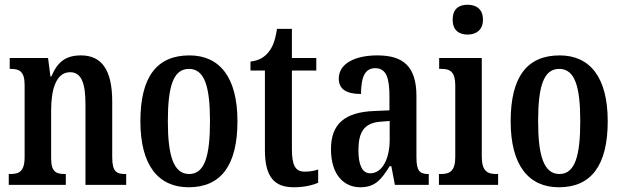

<svg xmlns="http://www.w3.org/2000/svg" viewBox="-20 -781 2626 811"><path d="M17 0H258V-46H254C218 -46 196 -54 196 -112V-316C196 -398 215 -476 276 -476C326 -476 341 -425 341 -340V0H513V-46H509C473 -46 454 -55 454 -117V-352C454 -488 408 -547 322 -547C258 -547 223 -520 197 -458H193L183 -536H21V-490H25C60 -490 84 -481 84 -423V-117C84 -55 59 -46 23 -46H17Z M777 10C912 10 983 -81 983 -269C983 -457 906 -547 780 -547C643 -547 573 -457 573 -269C573 -81 650 10 777 10ZM779 -46C713 -46 689 -123 689 -269C689 -416 712 -490 778 -490C844 -490 867 -416 867 -269C867 -123 845 -46 779 -46Z M1221 10C1270 10 1306 -1 1324 -9V-65C1306 -59 1288 -56 1266 -56C1227 -56 1213 -84 1213 -151V-483H1316V-536H1213V-659H1150C1142 -607 1131 -582 1115 -562C1099 -541 1075 -525 1038 -521V-483H1099V-146C1099 -30 1142 10 1221 10Z M1502 10C1566 10 1591 -24 1626 -79H1633L1648 0H1791V-46H1788C1751 -46 1739 -62 1739 -117V-375C1739 -501 1683 -547 1574 -547C1480 -547 1411 -513 1411 -449C1411 -405 1442 -384 1505 -384C1505 -451 1519 -493 1565 -493C1613 -493 1625 -449 1625 -373V-315L1559 -312C1437 -307 1378 -258 1378 -151C1378 -41 1434 10 1502 10ZM1544 -49C1509 -49 1494 -86 1494 -146C1494 -222 1517 -262 1588 -267L1626 -270V-191C1626 -109 1594 -49 1544 -49Z M1955 -635C1991 -635 2020 -654 2020 -698C2020 -743 1991 -761 1955 -761C1918 -761 1892 -743 1892 -698C1892 -654 1918 -635 1955 -635ZM1834 0H2084V-46H2075C2039 -46 2015 -59 2015 -119V-536H1835V-490H1847C1881 -490 1903 -477 1903 -421V-117C1903 -58 1879 -46 1843 -46H1834Z M2341 10C2476 10 2547 -81 2547 -269C2547 -457 2470 -547 2344 -547C2207 -547 2137 -457 2137 -269C2137 -81 2214 10 2341 10ZM2343 -46C2277 -46 2253 -123 2253 -269C2253 -416 2276 -490 2342 -490C2408 -490 2431 -416 2431 -269C2431 -123 2409 -46 2343 -46Z"/></svg>

Font: Noto Serif Armenian ExtraCondensed SemiBold
Style: Regular
Weight: 600
Width: 2
Designer: Monotype Design Team
Foundry: Monotype Imaging Inc.
Version: Version 2.008